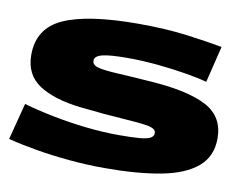

<svg xmlns="http://www.w3.org/2000/svg" viewBox="-78 -817 1187 934"><g transform="rotate(10 515.5 -350.0)"><path d="M951 -669 907 -489Q868 -500 803 -511Q738 -522 661.5 -529.5Q585 -537 510 -537Q423 -537 386 -527.5Q349 -518 349 -496Q349 -474 378 -466Q407 -458 473 -454.5Q539 -451 650 -443Q830 -430 919.5 -382Q1009 -334 1009 -227Q1009 -138 947.5 -86Q886 -34 771 -12Q656 10 494 10Q407 10 319 2Q231 -6 152 -19.5Q73 -33 11 -49L58 -230Q124 -211 204 -195Q284 -179 369.5 -169.5Q455 -160 535 -160Q601 -160 638 -163.5Q675 -167 689.5 -176Q704 -185 704 -200Q704 -222 663 -229.5Q622 -237 538 -242Q454 -247 326 -261Q194 -276 120 -324.5Q46 -373 46 -471Q46 -603 166 -656.5Q286 -710 534 -710Q671 -710 776 -696Q881 -682 951 -669Z"/></g></svg>

Font: Georama ExtraExtended ExtraBold
Style: Regular
Weight: 800
Width: 8
Designer: Jean-Baptiste Levee
Foundry: Production Type
Version: Version 1.000